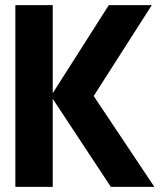

<svg xmlns="http://www.w3.org/2000/svg" viewBox="-20 -730 640 750"><path d="M40 0V-710H186V-366L405 -710H573L346 -355L583 0H413L186 -344V0Z"/></svg>

Font: Geist Mono UltraBlack
Style: Regular
Weight: 900
Monospace: yes
Designer: Basement.studio, Andrés Briganti, Mateo Zaragoza
Foundry: Basement.studio, Vercel, Andrés Briganti, Guido Ferreyra, Mateo Zaragoza
Version: Version 1.400; ttfautohint (v1.8.4.7-5d5b)